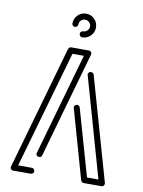

<svg xmlns="http://www.w3.org/2000/svg" viewBox="-98 -975 778 1042"><g transform="rotate(10 291.5 -454.0)"><path d="M145.5 0H48.3Q40.5 0 35.2 -6.3Q32.2 -11.2 32.2 -16.1Q32.2 -19 227.1 -701.2Q231.9 -713.4 242.7 -713.4H340.3Q347.7 -713.4 353.5 -706.5Q356.4 -702.1 356.4 -696.8Q356.4 -693.8 189.5 -108.9Q186 -97.2 174.3 -97.2Q171.9 -97.2 168.9 -98.1Q157.2 -102.1 157.2 -113.3Q157.2 -115.7 318.4 -680.2H255.4L70.3 -32.7H145.5Q152.3 -32.7 157.2 -27.8Q162.1 -22.9 162.1 -16.1Q162.1 -9.8 157.2 -4.9Q152.3 0 145.5 0ZM534.7 0H437.5Q426.3 0 421.4 -11.7Q312.5 -393.1 312.5 -395.5Q312.5 -399.4 315.4 -404.3Q320.3 -411.6 329.6 -411.6Q340.3 -411.6 344.7 -400.4L449.7 -32.7H512.7Q356 -581.5 356 -584Q356 -588.4 358.9 -592.8Q362.8 -600.1 372.1 -600.1Q383.8 -600.1 388.2 -589.4L550.3 -21L550.8 -16.1Q550.8 -11.2 547.9 -6.3Q542.5 0 534.7 0ZM291.5 -907.7Q318.4 -907.7 337.4 -888.7Q356.4 -869.6 356.4 -842.3Q356.4 -815.4 337.4 -796.4Q318.4 -777.3 291.5 -777.3Q284.7 -777.3 280 -782.2Q275.4 -787.1 275.4 -793.9Q275.4 -800.8 280 -805.7Q284.7 -810.5 291.5 -810.5Q304.7 -810.5 314.2 -819.8Q323.7 -829.1 323.7 -842.3Q323.7 -856 314.2 -865.2Q304.7 -874.5 291.5 -874.5Q278.3 -874.5 268.8 -865.2Q259.3 -856 259.3 -842.3Q259.3 -835.9 254.4 -831.1Q249.5 -826.2 242.7 -826.2Q236.3 -826.2 231.4 -831.1Q226.6 -835.9 226.6 -842.3Q226.6 -869.6 245.6 -888.7Q264.6 -907.7 291.5 -907.7Z"/></g></svg>

Font: Neon Sans
Style: Regular
Weight: 400
Designer: GGBot
Version: 0.80